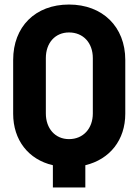

<svg xmlns="http://www.w3.org/2000/svg" viewBox="-20 -728 609 846"><path d="M213 98H356V0C464 -26 532 -111 532 -227V-464C532 -610 432 -708 284 -708C135 -708 38 -610 38 -464V-227C38 -111 105 -25 213 0ZM182 -228V-472C182 -539 223 -585 284 -585C347 -585 389 -539 389 -472V-228C389 -162 347 -115 284 -115C223 -115 182 -162 182 -228Z"/></svg>

Font: Vanilla Cream Black
Style: Regular
Weight: 900
Designer: Jeremy Tribby, Jinavaṁso
Foundry: Tribby Type
Version: Version 1.422;Glyphs 3.1.2 (3151)